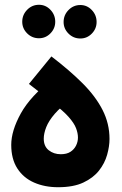

<svg xmlns="http://www.w3.org/2000/svg" viewBox="-20 -780 511 803"><path d="M223 3Q167 3 122.5 -16.5Q78 -36 52.5 -75.5Q27 -115 27 -174Q27 -233 67 -305.5Q107 -378 201 -451L191 -359L101 -429L195 -544Q271 -486 325.5 -431.5Q380 -377 409 -320Q438 -263 438 -199Q438 -168 428 -132.5Q418 -97 394 -66.5Q370 -36 328.5 -16.5Q287 3 223 3ZM234 -135Q259 -135 274.5 -145Q290 -155 298 -171Q306 -187 306 -205Q306 -223 298 -244Q290 -265 267 -291Q244 -317 199 -351L275 -361Q234 -333 209 -304Q184 -275 173.5 -248.5Q163 -222 163 -200Q163 -168 184 -151.5Q205 -135 234 -135ZM316 -619Q287 -619 266.5 -639.5Q246 -660 246 -688Q246 -717 266.5 -738Q287 -759 316 -759Q344 -759 364 -738Q384 -717 384 -688Q384 -660 364 -639.5Q344 -619 316 -619ZM143 -620Q114 -620 93.5 -640.5Q73 -661 73 -689Q73 -718 93.5 -739Q114 -760 143 -760Q171 -760 191 -739Q211 -718 211 -689Q211 -661 191 -640.5Q171 -620 143 -620Z"/></svg>

Font: Noto Sans
Style: Bold
Weight: 700
Designer: Monotype Design Team
Foundry: Monotype Imaging Inc.
Version: Version 2.000;GOOG;noto-source:20170915:90ef993387c0; ttfaut